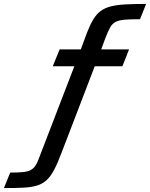

<svg xmlns="http://www.w3.org/2000/svg" viewBox="-205 -762 765 979"><path d="M-185 197 -153 118Q-113 118 -88.5 115.5Q-64 113 -49.5 105.5Q-35 98 -25.5 84.5Q-16 71 -8 49L174 -424H64L99 -510H207L238 -594Q254 -635 270 -662Q286 -689 307 -705Q328 -721 358.5 -729Q389 -737 433.5 -739.5Q478 -742 540 -742L509 -664Q459 -664 430 -661.5Q401 -659 384 -650Q367 -641 356 -621Q345 -601 332 -567L311 -510H453L419 -424H278L108 19Q88 72 70.5 105Q53 138 32 157Q11 176 -17.5 184.5Q-46 193 -86.5 195Q-127 197 -185 197Z"/></svg>

Font: Saira SemiExpanded Medium
Style: Italic
Weight: 500
Width: 6
Italic angle: -12°
Designer: Hector Gatti with collaboration of the Omnibus-Type team
Foundry: Omnibus-Type
Version: Version 1.101